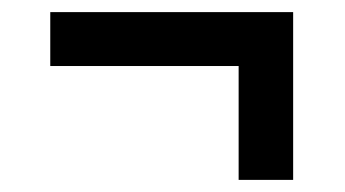

<svg xmlns="http://www.w3.org/2000/svg" viewBox="-20 -417 570 317"><path d="M374 -120V-308H63V-397H464V-120Z"/></svg>

Font: Noto Sans Mono Condensed SemiBold
Style: Regular
Weight: 600
Width: 3
Designer: Monotype Design Team
Foundry: Monotype Imaging Inc.
Version: Version 2.014